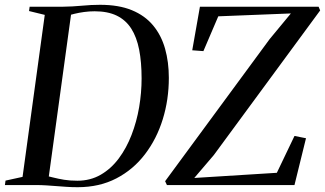

<svg xmlns="http://www.w3.org/2000/svg" viewBox="-36 -771 1354 800"><path d="M87.5 -743H225.5Q266 -743.5 305 -747.2Q344 -751 381 -751Q459 -751 513.5 -728.5Q568 -706 602 -665Q636 -624 651.8 -568.2Q667.5 -512.5 667.5 -446.5Q667.5 -356 642.2 -274.2Q617 -192.5 568.2 -128.5Q519.5 -64.5 449 -27.8Q378.5 9 287.5 9Q262.5 9 241.5 7.5Q220.5 6 200.2 4.5Q180 3 158.5 1.5Q137 0 110.5 0H-15.5L-13 -18.5L58 -34L150.5 -709L85 -725ZM164.5 -15 140 -42.5Q163.5 -37 185.2 -31.5Q207 -26 231 -22Q255 -18 286.5 -18Q340.5 -18 383.8 -43Q427 -68 459 -111Q491 -154 512.2 -209Q533.5 -264 543.8 -324.5Q554 -385 554 -444Q554 -512 543.8 -564.2Q533.5 -616.5 510.8 -652Q488 -687.5 450.5 -705.8Q413 -724 358.5 -724Q336 -724 314.2 -721Q292.5 -718 274.2 -713.5Q256 -709 244 -705.5L262.5 -728.5ZM659.5 0 652 -16 1087.5 -608 1176 -715 873.5 -703 811.5 -558 765 -561.5 797 -743H1291.5L1298 -727.5L855 -125L773.5 -29.5L1117.5 -51L1191 -204.5L1239 -195L1191 0Z"/></svg>

Font: Merriweather 144pt
Style: Italic
Weight: 400
Italic angle: -7.8°
Version: Version 2.101